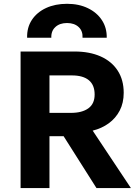

<svg xmlns="http://www.w3.org/2000/svg" viewBox="-20 -964 720 984"><path d="M85.5 0V-700H363Q439 -700 495.8 -674.8Q552.5 -649.5 583.2 -602Q614 -554.5 614 -488.5Q614 -436.5 593.5 -397.2Q573 -358 537.2 -332Q501.5 -306 455 -294.5L651 0H474.5L306 -266H233.5V0ZM233.5 -385.5H343.5Q400.5 -385.5 432.8 -408.8Q465 -432 465 -479.5Q465 -528.5 435.2 -553Q405.5 -577.5 348.5 -577.5H233.5ZM119 -770.5Q117.5 -822.5 143.2 -861.8Q169 -901 215.8 -922.8Q262.5 -944.5 323.5 -944.5Q384 -944.5 430.2 -922.2Q476.5 -900 502.2 -860.8Q528 -821.5 527 -770.5H403Q405 -805 383 -825.5Q361 -846 323.5 -846Q286 -846 263.8 -825.5Q241.5 -805 243 -770.5Z"/></svg>

Font: Geologica Cursive SemiBold
Style: Regular
Weight: 600
Designer: Sindre Bremnes, Frode Helland
Foundry: Monokrom Skriftforlag AS
Version: Version 1.010;gftools[0.9.28]